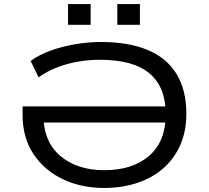

<svg xmlns="http://www.w3.org/2000/svg" viewBox="-20 -922 1036 951"><path d="M495 9Q383 9 292 -34Q201 -77 146.5 -158Q92 -239 92 -351V-395H845V-315H161L195 -353Q195 -221 278.5 -150Q362 -79 496 -79Q637 -79 719 -150.5Q801 -222 801 -356Q801 -490 721 -558Q641 -626 474 -626Q420 -626 365.5 -616.5Q311 -607 261 -587.5Q211 -568 171 -539L132 -620Q172 -650 229.5 -671Q287 -692 353 -703Q419 -714 480 -714Q617 -714 711.5 -674.5Q806 -635 854.5 -555.5Q903 -476 903 -358Q903 -272 873 -204Q843 -136 789 -88.5Q735 -41 660 -16Q585 9 495 9ZM561 -799V-902H673V-799ZM317 -799V-902H429V-799Z"/></svg>

Font: Nunito Sans 7pt Expanded
Style: Regular
Weight: 400
Width: 7
Designer: Vernon Adams
Foundry: Vernon Adams
Version: Version 3.101;gftools[0.9.27]